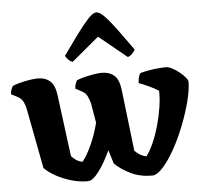

<svg xmlns="http://www.w3.org/2000/svg" viewBox="-62 -841 961 899"><g transform="rotate(-5 418.5 -392.0)"><path d="M315 0Q276 0 237 -11.5Q198 -23 165.5 -41Q133 -59 113 -80L60 -358Q57 -376 49 -393.5Q41 -411 23 -421L-8 -437Q-8 -448 -4 -458.5Q0 -469 4 -475Q14 -480 36 -486Q58 -492 82.5 -496Q107 -500 123 -500Q158 -500 180.5 -480.5Q203 -461 209 -411L246 -125Q254 -114 268.5 -104.5Q283 -95 298 -93Q321 -121 343 -170.5Q365 -220 377 -270L362 -358Q358 -376 350 -394Q342 -412 324 -421L294 -437Q294 -447 297.5 -457.5Q301 -468 305 -475Q315 -480 337.5 -486Q360 -492 384 -496Q408 -500 424 -500Q459 -500 481.5 -481Q504 -462 510 -412L544 -123Q553 -114 566.5 -105Q580 -96 598 -92Q616 -115 632 -151.5Q648 -188 660 -230.5Q672 -273 678.5 -315Q685 -357 684 -393Q666 -405 636.5 -418.5Q607 -432 592 -437Q592 -452 595.5 -464.5Q599 -477 604 -483Q620 -488 643 -492Q666 -496 689 -498Q712 -500 726 -500Q738 -500 755 -491Q772 -482 788 -469Q804 -456 814.5 -443.5Q825 -431 825 -424Q825 -385 811 -331Q797 -277 774.5 -219.5Q752 -162 724 -112Q696 -62 668 -31Q640 0 617 0Q562 0 518 -21Q474 -42 443 -72L423 -136Q397 -79 367.5 -39.5Q338 0 315 0ZM293 -563Q281 -567 272 -576.5Q263 -586 259 -594Q296 -646 327.5 -689Q359 -732 383 -758Q407 -784 423 -784Q439 -784 463 -758.5Q487 -733 518.5 -690Q550 -647 587 -595Q583 -588 574 -577.5Q565 -567 552 -563L421 -670Z"/></g></svg>

Font: Texturina ExtraBold
Style: Regular
Weight: 800
Designer: Guillermo Torres Carreño
Foundry: Omnibus-Type
Version: Version 1.002; ttfautohint (v1.8.3)